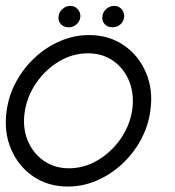

<svg xmlns="http://www.w3.org/2000/svg" viewBox="-28 -636 608 668"><path d="M208 13Q139 13 87.2 -22.5Q35.5 -58 10.2 -117.8Q-15 -177.5 -5 -250Q2.5 -305 28.8 -352.8Q55 -400.5 94.5 -436.8Q134 -473 182.2 -493.5Q230.5 -514 282 -514Q351 -514 402.8 -478.5Q454.5 -443 480 -383Q505.5 -323 495 -250Q487.5 -195.5 461.2 -148Q435 -100.5 395.5 -64.2Q356 -28 308 -7.5Q260 13 208 13ZM212 -50.5Q264.5 -50.5 311.2 -78Q358 -105.5 390.2 -151Q422.5 -196.5 431.5 -250Q440 -304.5 422.8 -350Q405.5 -395.5 367.8 -423Q330 -450.5 278 -450.5Q225 -450.5 178.2 -422.8Q131.5 -395 99.5 -349.5Q67.5 -304 58.5 -250Q49.5 -194.5 67.5 -149.2Q85.5 -104 123.5 -77.2Q161.5 -50.5 212 -50.5ZM211 -541Q195 -541 184.5 -551.2Q174 -561.5 175.5 -577.5Q176.5 -593 188.8 -604.2Q201 -615.5 217 -615.5Q232.5 -615.5 242.5 -604.2Q252.5 -593 251.5 -577.5Q250 -561.5 238.2 -551.2Q226.5 -541 211 -541ZM363.5 -541Q347.5 -541 337 -551.2Q326.5 -561.5 328 -577.5Q329 -593 341.2 -604.2Q353.5 -615.5 369.5 -615.5Q385 -615.5 395 -604.2Q405 -593 404 -577.5Q402.5 -561.5 390.8 -551.2Q379 -541 363.5 -541Z"/></svg>

Font: Urbanist Light
Style: Italic
Weight: 300
Italic angle: -8°
Designer: Corey Hu
Foundry: Corey Hu
Version: Version 1.330; ttfautohint (v1.8.4.7-5d5b)